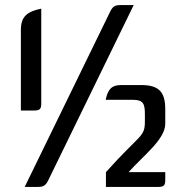

<svg xmlns="http://www.w3.org/2000/svg" viewBox="-20 -734 721 754"><path d="M452 -714C431 -714 422 -708 412 -687L77 0H130C151 0 160 -6 170 -27L505 -714ZM142 -700C89 -689 62 -671 62 -617V-300H115C136 -300 142 -306 142 -327ZM602 0C623 0 629 -6 629 -27V-58H485C544 -124 629 -187 629 -248V-305C629 -374 603 -400 534 -400H455C416 -400 403 -380 395 -342H502C543 -342 549 -326 549 -285V-258C549 -194 532 -210 396 -58V0Z"/></svg>

Font: Rationale One
Style: Regular
Weight: 400
Designer: Cyreal (www.cyreal.org)
Foundry: Cyreal (www.cyreal.org)
Version: Version 1.001